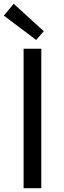

<svg xmlns="http://www.w3.org/2000/svg" viewBox="-24 -989 337 1009"><path d="M100 0H193V-733H100ZM166 -779 206 -825 48 -969 -4 -907Z"/></svg>

Font: Source Han Sans CN Regular
Style: Regular
Weight: 400
Designer: Ryoko NISHIZUKA (kana & ideographs); Paul D. Hunt (Latin, Greek & Cyrillic); Wenlong ZHANG (bopomofo); Sandoll Communica
Foundry: Adobe Systems Incorporated
Version: Version 1.004;PS 1.004;hotconv 1.0.82;makeotf.lib2.5.63406